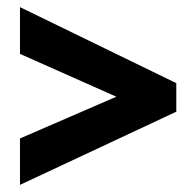

<svg xmlns="http://www.w3.org/2000/svg" viewBox="-20 -695 549 538"><path d="M36 -307 306 -424 36 -544V-675L474 -462V-382L36 -177Z"/></svg>

Font: Noto Sans Telugu UI Condensed ExtraBold
Style: Regular
Weight: 800
Width: 3
Designer: Jelle Bosma - Monotype Design Team
Foundry: Monotype Imaging Inc.
Version: Version 2.006; ttfautohint (v1.8.4.7-5d5b)